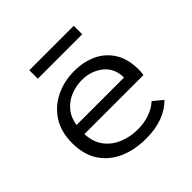

<svg xmlns="http://www.w3.org/2000/svg" viewBox="-165 -772 929 929"><g transform="rotate(-45 300.0 -307.0)"><path d="M327 10Q247 10 186 -17.5Q125 -45 91 -98Q57 -151 57 -227Q57 -305 91.5 -358.5Q126 -412 184 -440Q242 -468 311 -468Q374 -468 425 -444.5Q476 -421 506.5 -373Q537 -325 537 -250Q537 -242 536 -233.5Q535 -225 534 -217H130Q133 -158 162 -121.5Q191 -85 235.5 -67.5Q280 -50 329 -50Q372 -50 408.5 -62.5Q445 -75 473 -100L521 -60Q451 10 327 10ZM134 -275H459Q459 -339 414 -375Q369 -411 305 -411Q268 -411 231.5 -397Q195 -383 168.5 -353Q142 -323 134 -275ZM160 -566V-624H464V-566Z"/></g></svg>

Font: Inconsolata Expanded
Style: Regular
Weight: 400
Width: 7
Monospace: yes
Designer: Raph Levien, Cyreal, Brenton Simpson
Foundry: Raph Levien, Cyreal, Google
Version: Version 3.000; ttfautohint (v1.8.2.53-6de2)